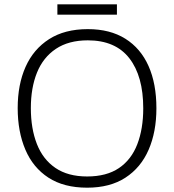

<svg xmlns="http://www.w3.org/2000/svg" viewBox="-20 -926 808 890"><path d="M705 -424Q705 -315 669 -232Q633 -149 561.5 -102.5Q490 -56 384 -56Q276 -56 204.5 -102.5Q133 -149 97.5 -232.5Q62 -316 62 -425Q62 -534 98.5 -616Q135 -698 207.5 -744.5Q280 -791 387 -791Q490 -791 561 -746.5Q632 -702 668.5 -620Q705 -538 705 -424ZM123 -425Q123 -330 151 -258.5Q179 -187 237 -147.5Q295 -108 384 -108Q474 -108 531.5 -147Q589 -186 616.5 -257.5Q644 -329 644 -424Q644 -573 579.5 -656Q515 -739 387 -739Q298 -739 239 -699.5Q180 -660 151.5 -589.5Q123 -519 123 -425ZM522 -906V-858H246V-906Z"/></svg>

Font: Noto Sans Malayalam UI Light
Style: Regular
Weight: 300
Designer: Jelle Bosma - Monotype Design Team
Foundry: Monotype Imaging Inc.
Version: Version 2.104; ttfautohint (v1.8.4.7-5d5b)